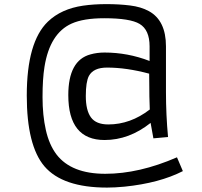

<svg xmlns="http://www.w3.org/2000/svg" viewBox="-20 -749 957 910"><path d="M818.8 -3.4 846.7 62Q735.8 118.7 570.3 135.7Q523.9 140.1 487.3 140.1Q276.9 140.1 190.4 39.1Q106.9 -59.6 106.9 -295.9Q106.9 -550.3 207 -646.5Q270 -707 374 -722.2Q424.8 -729.5 484.6 -729.5Q544.4 -729.5 596.2 -723.1Q647.9 -716.8 685.5 -696.3Q766.6 -651.9 766.6 -529.3V-313Q766.6 -205.1 776.4 -99.6L707 -93.3L693.8 -166.5Q591.8 -85.4 475.6 -85.4Q303.7 -85.4 303.7 -298.3Q303.7 -462.9 408.7 -491.2Q439.9 -500 475.6 -500Q585.4 -500 689 -460V-529.3Q689 -607.4 641.6 -635.7Q596.7 -662.6 474.1 -662.6Q376 -662.6 319.3 -637.2Q216.3 -590.8 190.9 -432.6Q181.6 -375 181.6 -288.8Q181.6 -202.6 197.3 -132.8Q212.9 -63 248 -16.6Q318.4 74.7 478.8 74.7Q639.2 74.7 818.8 -3.4ZM687 -399.9Q579.6 -428.7 487.3 -428.7Q422.9 -428.7 401.4 -389.2Q386.7 -361.3 386.7 -293.7Q386.7 -226.1 411.1 -192.6Q435.5 -159.2 493.2 -159.2Q598.1 -159.2 689.9 -230Q688.5 -254.4 688 -291.5L687.5 -352.5Q687 -376.5 687 -399.9Z"/></svg>

Font: Armata
Style: Regular
Weight: 400
Designer: Viktoriya Grabowska
Foundry: Viktoriya Grabowska
Version: Version 1.003